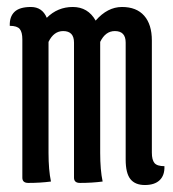

<svg xmlns="http://www.w3.org/2000/svg" viewBox="-20 -520 496 550"><path d="M119 -82Q119 -33 126 0Q96 4 61 4Q44 4 44 -11V-407Q44 -428 36.5 -437Q29 -446 8 -446Q7 -472 21.5 -486Q36 -500 68.5 -500Q101 -500 114 -469Q145 -500 188.5 -500Q232 -500 254 -461Q288 -500 329.5 -500Q371 -500 393 -475Q415 -450 415 -404V-83Q415 -62 422.5 -53Q430 -44 451 -44Q452 -18 437.5 -4Q423 10 395 10Q367 10 353.5 -7Q340 -24 340 -63V-398Q340 -431 309 -431Q282 -431 267 -400V-82Q267 -33 274 0Q244 4 209 4Q192 4 192 -11V-398Q192 -431 161 -431Q134 -431 119 -400Z"/></svg>

Font: el_Medula One
Style: Regular
Weight: 400
Designer: Luciano Vergara
Foundry: Luciano Vergara
Version: Version 1.002 August 17, 2020